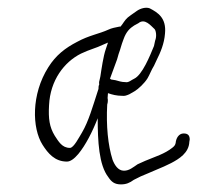

<svg xmlns="http://www.w3.org/2000/svg" viewBox="-20 -497 519 505"><path d="M107 -320C62 -249 64 -160 92 -116C106 -94 124 -72 156 -72C165 -72 175 -79 186 -92C205 -115 223 -150 237 -186C237 -126 240 -63 265 -31C273 -19 281 -12 298 -12C312 -12 321 -16 332 -24L350 -33L369 -41L390 -50C405 -56 418 -62 430 -68C451 -79 477 -95 478 -124L479 -130C479 -140 475 -146 463 -146C450 -146 443 -133 442 -121C441 -116 439 -113 434 -109C413 -92 388 -85 362 -74L342 -65C330 -57 320 -48 306 -48C290 -48 281 -64 276 -77C264 -115 259 -166 262 -222C264 -228 264 -235 263 -239C263 -244 264 -248 264 -252C275 -248 287 -245 301 -245C308 -244 313 -246 320 -249L334 -257C344 -263 360 -278 368 -291C374 -301 378 -313 385 -324L392 -339C402 -359 412 -382 414 -409C418 -450 395 -464 374 -475C364 -479 350 -475 341 -469L331 -462C327 -459 322 -456 316 -451C307 -443 304 -435 297 -427H294C284 -425 273 -423 265 -419C241 -408 214 -404 183 -387C152 -371 127 -352 107 -320ZM109 -220C112 -286 149 -334 193 -356C216 -367 234 -371 250 -379L264 -385L258 -367C252 -350 247 -316 244 -296L242 -287C241 -284 240 -280 241 -275C239 -271 239 -267 239 -263L237 -257C224 -217 213 -178 196 -149C188 -136 174 -108 164 -108C143 -108 134 -125 124 -140C110 -163 107 -185 109 -220ZM269 -290C270 -291 270 -291 270 -292C276 -308 282 -324 288 -341L292 -355C298 -371 298 -376 305 -394C312 -414 322 -423 333 -430L344 -436C361 -450 377 -429 386 -421C390 -418 393 -402 388 -390L385 -376C374 -349 354 -300 333 -290C326 -287 318 -279 310 -281C299 -281 292 -284 284 -286L272 -288C271 -289 271 -289 269 -290Z"/></svg>

Font: Stray Cat
Style: SuCnObl
Weight: 400
Version: Version 1.0